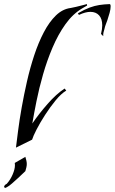

<svg xmlns="http://www.w3.org/2000/svg" viewBox="-52 -712 561 939"><path d="M26 10Q30 -22 36.5 -73Q43 -124 54 -186Q65 -248 80 -314Q95 -380 115.5 -442Q136 -504 162.5 -554.5Q189 -605 221.5 -636.5Q254 -668 294 -673Q301 -674 320 -678.5Q339 -683 356 -687.5Q373 -692 373 -692L374 -685L350 -671Q304 -644 268 -593.5Q232 -543 205 -479.5Q178 -416 158.5 -348Q139 -280 126.5 -217.5Q114 -155 106 -108Q138 -155 180.5 -203.5Q223 -252 264 -279L272 -269Q247 -254 220 -221Q193 -188 168.5 -150Q144 -112 127 -79Q110 -46 105 -29ZM453 -535 442 -546Q448 -570 448 -588Q448 -620 432.5 -637Q417 -654 390 -654Q366 -654 334 -639L329 -647Q362 -666 386.5 -675Q411 -684 434 -687.5Q457 -691 485 -692L488 -689Q489 -687 489 -680Q489 -667 484 -649Q479 -631 473 -613Q469 -602 465 -591.5Q461 -581 459 -571Q456 -561 454 -552.5Q452 -544 453 -535ZM-27 207Q-32 205 -32 201Q-30 192 -19 187Q-1 167 10 141Q21 115 21 97Q21 88 20 85L72 55Q75 65 77 73.5Q79 82 79 90Q79 98 77 106.5Q75 115 72 125Q72 125 61.5 135Q51 145 36 159Q21 173 6.5 185.5Q-8 198 -16 202Q-24 207 -27 207Z"/></svg>

Font: Kings
Style: Regular
Weight: 400
Designer: Robert E. Leuschke
Foundry: Robert E. Leuschke
Version: Version 1.010; ttfautohint (v1.8.3)